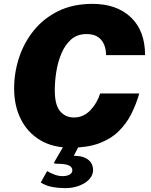

<svg xmlns="http://www.w3.org/2000/svg" viewBox="-20 -753 782 992"><path d="M344.5 10Q252.5 10 187.5 -29Q122.5 -68 87.8 -137Q53 -206 53 -296.5Q53 -377.5 78.5 -455.2Q104 -533 154.8 -595.8Q205.5 -658.5 281.2 -695.8Q357 -733 457.5 -733Q583 -733 656.2 -663.5Q729.5 -594 729.5 -468H528Q527.5 -518.5 502.2 -547.8Q477 -577 426.5 -577Q379.5 -577 348 -549.5Q316.5 -522 297.8 -477.8Q279 -433.5 271 -383.2Q263 -333 263 -287Q263 -211.5 290.2 -178.8Q317.5 -146 362 -146Q411 -146 446.5 -183Q482 -220 497.5 -270H699.5Q683.5 -214 658 -163.5Q632.5 -113 592 -73.8Q551.5 -34.5 491.2 -12.2Q431 10 344.5 10ZM318.5 219Q283.5 219 250.2 213Q217 207 190.5 190L223.5 131Q239.5 140.5 260.8 148.8Q282 157 303.5 157Q324 157 337.8 150Q351.5 143 353.5 131Q356 113 338.5 103Q321 93 270.5 93Q263 93 260.2 91Q257.5 89 262.5 81L312.5 -5H390.5L361.5 52Q402 52 424.5 64.8Q447 77.5 455 96.5Q463 115.5 460.5 134Q456.5 160 435.5 179Q414.5 198 383.5 208.5Q352.5 219 318.5 219Z"/></svg>

Font: Public Sans Black
Style: Italic
Weight: 900
Italic angle: -8°
Designer: The Public Sans project authors (U.S. Web Design System). Libre Franklin designed by Pablo Impallari and Rodrigo Fuenzal
Version: Version 1.007; ttfautohint (v1.8.1) -l 8 -r 50 -G 200 -x 14 